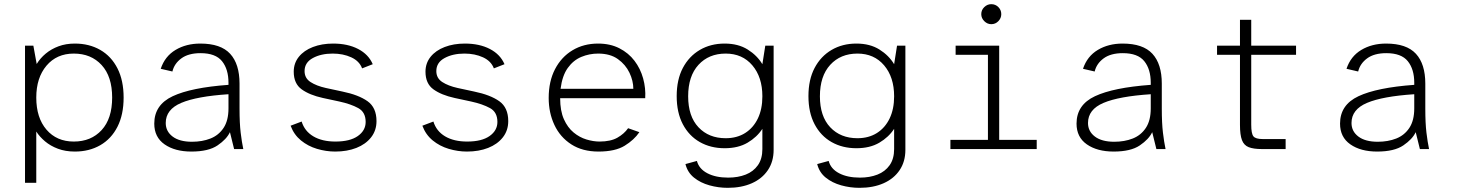

<svg xmlns="http://www.w3.org/2000/svg" viewBox="-20 -715 6992 921"><path d="M100 162V-496H140L156 -408Q173 -436 199.5 -458Q226 -480 261 -493Q296 -506 339 -506Q408 -506 461 -475.5Q514 -445 543.5 -387Q573 -329 573 -247Q573 -165 543.5 -107Q514 -49 461 -18.5Q408 12 339 12Q294 12 258 -1.5Q222 -15 196 -37Q170 -59 154 -84V162ZM334 -36Q417 -36 467.5 -91Q518 -146 518 -247Q518 -348 467.5 -403Q417 -458 334 -458Q252 -458 203 -400Q154 -342 154 -247Q154 -150 203 -93Q252 -36 334 -36Z M898 12Q819 12 769.5 -22.5Q720 -57 720 -122Q720 -212 808.5 -253.5Q897 -295 1076 -308V-318Q1076 -383 1045 -421.5Q1014 -460 942 -460Q884 -460 850 -435Q816 -410 807 -372L751 -385Q771 -445 822 -475.5Q873 -506 941 -506Q1039 -506 1084 -457Q1129 -408 1129 -314V-194Q1129 -124 1134.5 -78.5Q1140 -33 1147 0H1103L1083 -81Q1067 -47 1023.5 -17.5Q980 12 898 12ZM901 -35Q950 -35 989.5 -50.5Q1029 -66 1052.5 -101.5Q1076 -137 1076 -195V-263Q924 -253 849.5 -221.5Q775 -190 775 -125Q775 -85 808 -60Q841 -35 901 -35Z M1588 12Q1544 12 1500.5 -1Q1457 -14 1423.5 -41.5Q1390 -69 1374 -112L1427 -132Q1441 -86 1483 -61Q1525 -36 1589 -36Q1659 -36 1696.5 -62.5Q1734 -89 1734 -130Q1734 -177 1698.5 -196.5Q1663 -216 1608 -228L1529 -245Q1465 -259 1427 -286.5Q1389 -314 1389 -371Q1389 -412 1413.5 -442.5Q1438 -473 1481 -489.5Q1524 -506 1578 -506Q1648 -506 1698 -480Q1748 -454 1768 -407L1717 -387Q1704 -422 1665 -440Q1626 -458 1576 -458Q1520 -458 1480.5 -436.5Q1441 -415 1441 -374Q1441 -340 1469.5 -321.5Q1498 -303 1543 -293L1622 -276Q1700 -260 1743 -229.5Q1786 -199 1786 -134Q1786 -89 1760 -56Q1734 -23 1689.5 -5.5Q1645 12 1588 12Z M2220 12Q2176 12 2132.5 -1Q2089 -14 2055.5 -41.5Q2022 -69 2006 -112L2059 -132Q2073 -86 2115 -61Q2157 -36 2221 -36Q2291 -36 2328.5 -62.5Q2366 -89 2366 -130Q2366 -177 2330.5 -196.5Q2295 -216 2240 -228L2161 -245Q2097 -259 2059 -286.5Q2021 -314 2021 -371Q2021 -412 2045.5 -442.5Q2070 -473 2113 -489.5Q2156 -506 2210 -506Q2280 -506 2330 -480Q2380 -454 2400 -407L2349 -387Q2336 -422 2297 -440Q2258 -458 2208 -458Q2152 -458 2112.5 -436.5Q2073 -415 2073 -374Q2073 -340 2101.5 -321.5Q2130 -303 2175 -293L2254 -276Q2332 -260 2375 -229.5Q2418 -199 2418 -134Q2418 -89 2392 -56Q2366 -23 2321.5 -5.5Q2277 12 2220 12Z M2851 12Q2774 12 2720.5 -22.5Q2667 -57 2639.5 -115.5Q2612 -174 2612 -245Q2612 -325 2642.5 -383.5Q2673 -442 2726.5 -474Q2780 -506 2849 -506Q2907 -506 2951 -483.5Q2995 -461 3023.5 -423.5Q3052 -386 3065 -339Q3078 -292 3075 -244H2667Q2667 -183 2685 -143Q2703 -103 2731.5 -79.5Q2760 -56 2793 -46Q2826 -36 2856 -36Q2909 -36 2941.5 -54.5Q2974 -73 2993 -100L3047 -81Q3022 -44 2976.5 -16Q2931 12 2851 12ZM2669 -289H3018Q3018 -327 2999.5 -366Q2981 -405 2944 -431.5Q2907 -458 2849 -458Q2807 -458 2768.5 -442Q2730 -426 2703.5 -389Q2677 -352 2669 -289Z M3471 186Q3426 186 3383 174Q3340 162 3309 137Q3278 112 3268 72L3323 57Q3333 95 3373 116Q3413 137 3473 137Q3520 137 3557 122.5Q3594 108 3615.5 77.5Q3637 47 3637 0V-97Q3611 -57 3566 -30.5Q3521 -4 3456 -4Q3389 -4 3337 -33.5Q3285 -63 3255.5 -119Q3226 -175 3226 -254Q3226 -333 3255.5 -389Q3285 -445 3337 -475.5Q3389 -506 3456 -506Q3521 -506 3566.5 -477.5Q3612 -449 3637 -407L3651 -496H3691V4Q3691 60 3663.5 101Q3636 142 3586.5 164Q3537 186 3471 186ZM3461 -52Q3515 -52 3554.5 -77Q3594 -102 3615.5 -147Q3637 -192 3637 -253Q3637 -345 3589 -401.5Q3541 -458 3461 -458Q3380 -458 3330.5 -404Q3281 -350 3281 -253Q3281 -157 3330.5 -104.5Q3380 -52 3461 -52Z M4103 186Q4058 186 4015 174Q3972 162 3941 137Q3910 112 3900 72L3955 57Q3965 95 4005 116Q4045 137 4105 137Q4152 137 4189 122.5Q4226 108 4247.5 77.5Q4269 47 4269 0V-97Q4243 -57 4198 -30.5Q4153 -4 4088 -4Q4021 -4 3969 -33.5Q3917 -63 3887.5 -119Q3858 -175 3858 -254Q3858 -333 3887.5 -389Q3917 -445 3969 -475.5Q4021 -506 4088 -506Q4153 -506 4198.5 -477.5Q4244 -449 4269 -407L4283 -496H4323V4Q4323 60 4295.5 101Q4268 142 4218.5 164Q4169 186 4103 186ZM4093 -52Q4147 -52 4186.5 -77Q4226 -102 4247.5 -147Q4269 -192 4269 -253Q4269 -345 4221 -401.5Q4173 -458 4093 -458Q4012 -458 3962.5 -404Q3913 -350 3913 -253Q3913 -157 3962.5 -104.5Q4012 -52 4093 -52Z M4539 0V-44H4719V-452H4564V-496H4773V-44H4953V0ZM4735 -599Q4716 -599 4701.5 -613.5Q4687 -628 4687 -647Q4687 -667 4701.5 -681Q4716 -695 4735 -695Q4755 -695 4769 -681Q4783 -667 4783 -647Q4783 -628 4769 -613.5Q4755 -599 4735 -599Z M5322 12Q5243 12 5193.5 -22.5Q5144 -57 5144 -122Q5144 -212 5232.5 -253.5Q5321 -295 5500 -308V-318Q5500 -383 5469 -421.5Q5438 -460 5366 -460Q5308 -460 5274 -435Q5240 -410 5231 -372L5175 -385Q5195 -445 5246 -475.5Q5297 -506 5365 -506Q5463 -506 5508 -457Q5553 -408 5553 -314V-194Q5553 -124 5558.5 -78.5Q5564 -33 5571 0H5527L5507 -81Q5491 -47 5447.5 -17.5Q5404 12 5322 12ZM5325 -35Q5374 -35 5413.5 -50.5Q5453 -66 5476.5 -101.5Q5500 -137 5500 -195V-263Q5348 -253 5273.5 -221.5Q5199 -190 5199 -125Q5199 -85 5232 -60Q5265 -35 5325 -35Z M6033 0Q5993 0 5970 -9Q5947 -18 5937.5 -43Q5928 -68 5928 -116V-452H5818V-496H5928V-620H5982V-496H6197V-452H5982V-117Q5982 -74 5992.5 -61Q6003 -48 6037 -48H6147V0Z M6586 12Q6507 12 6457.5 -22.5Q6408 -57 6408 -122Q6408 -212 6496.5 -253.5Q6585 -295 6764 -308V-318Q6764 -383 6733 -421.5Q6702 -460 6630 -460Q6572 -460 6538 -435Q6504 -410 6495 -372L6439 -385Q6459 -445 6510 -475.5Q6561 -506 6629 -506Q6727 -506 6772 -457Q6817 -408 6817 -314V-194Q6817 -124 6822.5 -78.5Q6828 -33 6835 0H6791L6771 -81Q6755 -47 6711.5 -17.5Q6668 12 6586 12ZM6589 -35Q6638 -35 6677.5 -50.5Q6717 -66 6740.5 -101.5Q6764 -137 6764 -195V-263Q6612 -253 6537.5 -221.5Q6463 -190 6463 -125Q6463 -85 6496 -60Q6529 -35 6589 -35Z"/></svg>

Font: Atkinson Hyperlegible Mono ExtraLight
Style: Regular
Weight: 200
Monospace: yes
Designer: Elliott Scott, Megan Eiswerth, Linus Boman, Theodore Petrosky, Letters from Sweden
Foundry: Applied Design Works, Letters from Sweden
Version: Version 2.001